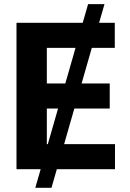

<svg xmlns="http://www.w3.org/2000/svg" viewBox="-20 -817 629 927"><path d="M458.5 -707H534.2V-585.9H423.3L374 -414.1H509.8V-293H338.9L289.6 -121.1H535.2V0H254.4L228.5 89.8H150.4L176.3 0H59.6V-707H379.4L405.3 -796.9H484.4ZM210.9 -121.1 260.3 -293H206.1V-121.1ZM295.4 -414.1 344.7 -585.9H206.1V-414.1Z"/></svg>

Font: Pretendard JP
Style: Bold
Weight: 700
Designer: Base glyphs from Inter by Rasmus Andersson; Hangeul glyphs from Noto Sans CJK(Source Han Sans) by Jang Soo-young and Kan
Foundry: Kil Hyung-jin
Version: Version 1.309